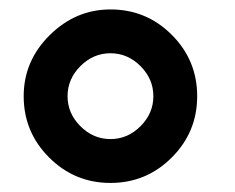

<svg xmlns="http://www.w3.org/2000/svg" viewBox="-20 -786 509 415"><path d="M31.2 -578.1Q31.2 -654.3 87.4 -710Q143.6 -765.6 218.8 -765.6Q296.4 -765.6 351.3 -710.7Q406.2 -655.8 406.2 -578.1Q406.2 -500.5 351.3 -445.6Q296.4 -390.6 218.8 -390.6Q141.1 -390.6 86.2 -445.6Q31.2 -500.5 31.2 -578.1ZM153.8 -513.2Q181.6 -485.4 218.8 -485.4Q255.9 -485.4 283.7 -513.2Q311.5 -541 311.5 -578.1Q311.5 -615.2 283.7 -643.1Q255.9 -670.9 218.8 -670.9Q181.6 -670.9 153.8 -643.1Q126 -615.2 126 -578.1Q126 -541 153.8 -513.2Z"/></svg>

Font: Manrope3 Semibold
Style: Regular
Weight: 600
Width: 4
Designer: Mikhail Sharanda
Foundry: Mikhail Sharanda
Version: Version 3.000;PS 003.000;hotconv 1.0.88;makeotf.lib2.5.64775